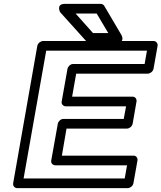

<svg xmlns="http://www.w3.org/2000/svg" viewBox="-20 -948 835 993"><path d="M620 -333H308C293 -333 281 -319 279 -308L245 -118C242 -103 255 -93 266 -93H637L625 -25H102L219 -686H740L728 -617H358C343 -617 331 -603 329 -592L299 -423C296 -408 309 -398 320 -398H632ZM637 -283C648 -283 663 -293 666 -308L686 -423C688 -434 681 -448 666 -448H353L374 -567H744C755 -567 771 -577 774 -592L795 -711C797 -722 789 -736 774 -736H203C192 -736 176 -726 173 -711L48 0C46 11 54 25 69 25H641C652 25 667 15 670 0L691 -118C693 -129 686 -143 671 -143H300L324 -283ZM540 -777H461L371 -878H480ZM582 -727C631 -727 608 -767 608 -767L519 -918C516 -923 509 -928 501 -928H316C268 -928 291 -885 291 -885L427 -734C430 -731 436 -727 442 -727Z"/></svg>

Font: Asimov
Style: XWidOuIt
Weight: 500
Designer: Google
Version: Version 2.000980; 2014